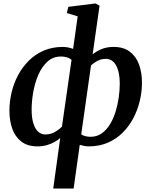

<svg xmlns="http://www.w3.org/2000/svg" viewBox="-20 -837 876 1111"><path d="M288 254 328.5 -38.5Q314.5 -26 294.8 -15Q275 -4 250.5 3Q226 10 197 10Q139.5 10 103.5 -17.8Q67.5 -45.5 51 -92.2Q34.5 -139 34.5 -196.5Q34.5 -249 47 -301.8Q59.5 -354.5 84.5 -401.8Q109.5 -449 146.8 -486Q184 -523 233.2 -544.2Q282.5 -565.5 343.5 -565.5Q360 -565.5 375 -562.2Q390 -559 403 -554L429.5 -742.5L366.5 -761.5L375.5 -797.5L532.5 -817L556 -804L516 -522.5Q537 -540 567.5 -552.8Q598 -565.5 637 -565.5Q695 -565.5 731.2 -538Q767.5 -510.5 784.5 -463.8Q801.5 -417 801.5 -358.5Q801.5 -306.5 789 -253.8Q776.5 -201 751.8 -153.8Q727 -106.5 690 -69.5Q653 -32.5 603.8 -11.2Q554.5 10 493.5 10Q480 10 466.5 7.2Q453 4.5 441.5 1L406 254ZM338.5 -104.5 394 -491Q381.5 -501.5 366 -505.8Q350.5 -510 333 -510Q287.5 -510 255 -480.8Q222.5 -451.5 202.2 -404.8Q182 -358 172.5 -304.5Q163 -251 163 -202Q163 -158 172.2 -125.8Q181.5 -93.5 199.5 -76.2Q217.5 -59 242 -59Q273 -59 298 -73.5Q323 -88 338.5 -104.5ZM506.5 -458 450 -59.5Q461.5 -52 475 -48.8Q488.5 -45.5 504 -45.5Q540.5 -45.5 568.2 -65Q596 -84.5 616 -117Q636 -149.5 648.5 -189.8Q661 -230 667 -272.5Q673 -315 673 -353.5Q673 -420 651.8 -458.2Q630.5 -496.5 592.5 -496.5Q566 -496.5 543.8 -484.8Q521.5 -473 506.5 -458Z"/></svg>

Font: Merriweather 24pt SemiBold
Style: Italic
Weight: 600
Italic angle: -7.8°
Version: Version 2.101